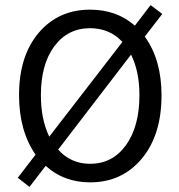

<svg xmlns="http://www.w3.org/2000/svg" viewBox="-20 -706 704 756"><path d="M335 12Q231 12 160 -53L96 30L50 -6L120 -97Q55 -191 55 -331Q55 -486 132.5 -577Q210 -668 335 -668Q439 -668 511 -605L573 -686L619 -651L550 -562Q616 -471 616 -331Q616 -174 538 -81Q460 12 335 12ZM141 -331Q141 -236 174 -168L462 -541Q411 -595 335 -595Q247 -595 194 -524Q141 -453 141 -331ZM335 -61Q423 -61 476 -134.5Q529 -208 529 -331Q529 -425 496 -491L209 -117Q259 -61 335 -61Z"/></svg>

Font: Toshiba Sans
Style: Regular
Weight: 400
Designer: Paul D. Hunt
Foundry: Toshiba Corporation
Version: Version 2.020;PS 2.0;hotconv 1.0.86;makeotf.lib2.5.63406